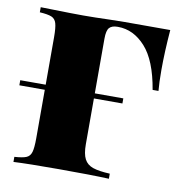

<svg xmlns="http://www.w3.org/2000/svg" viewBox="-72 -675 705 743"><g transform="rotate(10 281.0 -304.0)"><path d="M531 -450Q531 -401 534 -368H511Q492 -481 445 -533Q398 -585 337 -585H335Q313 -585 303 -574Q293 -563 293 -531V-316H405V-296H293V-116Q293 -78 303.5 -58Q314 -38 337.5 -30Q361 -22 404 -20V0Q337 -3 207 -3Q86 -3 29 0V-20Q61 -22 75.5 -28Q90 -34 95 -51Q100 -68 100 -106V-296H0V-316H100V-502Q100 -540 95 -557Q90 -574 75.5 -580Q61 -586 29 -588V-608L76 -607Q154 -605 196 -605Q240 -605 300 -607L359 -608H538Q531 -520 531 -450Z"/></g></svg>

Font: Playfair Display SC Black
Style: Regular
Weight: 900
Designer: Claus Eggers Sørensen
Foundry: Claus Eggers Sørensen
Version: Version 1.200; ttfautohint (v1.6)